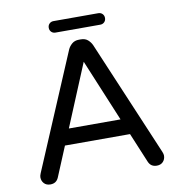

<svg xmlns="http://www.w3.org/2000/svg" viewBox="-89 -902 924 988"><g transform="rotate(-10 373.0 -407.5)"><path d="M95 5Q74 5 62 -8Q50 -21 50 -40Q50 -48 55 -60L310 -662Q317 -678 331.5 -690.5Q346 -703 368 -703H378Q401 -703 415 -690.5Q429 -678 436 -662L691 -60Q696 -48 696 -40Q696 -21 684 -8Q672 5 651 5Q620 5 608 -23L543 -179H203L138 -23Q126 5 95 5ZM238 -262H508L373 -587ZM256 -760Q243 -760 234.5 -768.5Q226 -777 226 -790Q226 -803 234.5 -811.5Q243 -820 256 -820H490Q503 -820 511.5 -811.5Q520 -803 520 -790Q520 -777 511.5 -768.5Q503 -760 490 -760Z"/></g></svg>

Font: Varela Round
Style: Regular
Weight: 400
Designer: Joe Prince, Avraham Cornfeld
Foundry: Joe Prince, Avraham Cornfeld
Version: Version 3.010; ttfautohint (v1.8.4.7-5d5b)